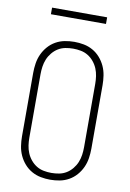

<svg xmlns="http://www.w3.org/2000/svg" viewBox="-98 -963 697 1030"><g transform="rotate(10 250.0 -447.5)"><path d="M250 8Q224 8 198 3Q172 -2 149 -15Q126 -28 108.5 -48Q91 -68 80 -92Q69 -116 65 -142.5Q61 -169 61 -195V-540Q61 -566 65 -592.5Q69 -619 80 -643Q91 -667 108.5 -687Q126 -707 149 -720Q172 -733 198 -738Q224 -743 250 -743Q276 -743 302 -738Q328 -733 351 -720Q374 -707 391.5 -687Q409 -667 420 -643Q431 -619 435 -592.5Q439 -566 439 -540V-195Q439 -169 435 -142.5Q431 -116 420 -92Q409 -68 391.5 -48Q374 -28 351 -15Q328 -2 302 3Q276 8 250 8ZM250 -29Q271 -29 292 -33Q313 -37 331 -48Q349 -59 363 -76Q377 -93 385 -112.5Q393 -132 396 -153Q399 -174 399 -195V-540Q399 -561 396 -582Q393 -603 385 -622.5Q377 -642 363 -659Q349 -676 331 -687Q313 -698 292 -702Q271 -706 250 -706Q229 -706 208 -702Q187 -698 169 -687Q151 -676 137 -659Q123 -642 115 -622.5Q107 -603 104 -582Q101 -561 101 -540V-195Q101 -174 104 -153Q107 -132 115 -112.5Q123 -93 137 -76Q151 -59 169 -48Q187 -37 208 -33Q229 -29 250 -29ZM400 -867H100V-903H400Z"/></g></svg>

Font: Iosevka Term Curly Extralight
Style: Regular
Weight: 200
Designer: Belleve Invis
Foundry: Belleve Invis
Version: Version 32.3.0